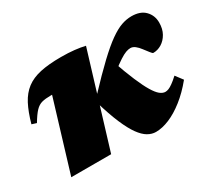

<svg xmlns="http://www.w3.org/2000/svg" viewBox="-107 -703 997 905"><g transform="rotate(-30 391.0 -251.0)"><path d="M429 -502 276 0H59L175 -382Q173.5 -382 171.8 -382Q170 -382 167.5 -382Q138.5 -382 119.5 -377Q100.5 -372 84.2 -355Q68 -338 46.5 -302L21 -310Q37.5 -369 58.2 -408.5Q79 -448 110 -471.5Q141 -495 187 -505Q233 -515 300 -515Q340 -515 371.8 -511.5Q403.5 -508 429 -502ZM687.5 -314Q683 -314 673.5 -326.8Q664 -339.5 652.5 -354Q641.5 -369 629.2 -378.5Q617 -388 604 -388Q593 -388 579.2 -383Q565.5 -378 544.5 -364.5Q523.5 -351 492 -326Q460.5 -301 414 -261L502 -373.5Q527 -301.5 547.5 -253.5Q568 -205.5 584.8 -177.8Q601.5 -150 616.2 -138.2Q631 -126.5 645 -126.5Q653 -126.5 662.8 -130.2Q672.5 -134 686.2 -143.8Q700 -153.5 719.5 -171.5L749 -132.5Q709 -83.5 667.2 -50.8Q625.5 -18 586 -1.5Q546.5 15 512 15Q490 15 468.5 2.5Q447 -10 426 -39Q405 -68 383.5 -118.2Q362 -168.5 339.5 -244.5L356.5 -274.5Q427.5 -350 477.8 -397.5Q528 -445 564.2 -470.5Q600.5 -496 628.5 -505.8Q656.5 -515.5 683 -515.5Q732 -515.5 757.2 -489.2Q782.5 -463 782.5 -424.5Q782.5 -390 768.5 -365.2Q754.5 -340.5 732.8 -327.2Q711 -314 687.5 -314Z"/></g></svg>

Font: Newsreader 9pt ExtraBold
Style: Italic
Weight: 800
Italic angle: -17°
Designer: Hugues Gentile
Foundry: Production Type
Version: Version 1.003